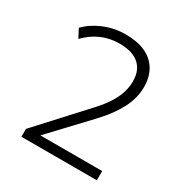

<svg xmlns="http://www.w3.org/2000/svg" viewBox="-165 -843 931 972"><g transform="rotate(30 300.0 -356.5)"><path d="M94 0V-46L341 -315Q377 -354 399 -388.5Q421 -423 432 -456.5Q443 -490 443 -524Q443 -589 404 -623Q365 -657 290 -657Q233 -657 185 -636Q137 -615 96 -573L70 -623Q108 -663 167.5 -688Q227 -713 293 -713Q361 -713 408.5 -691.5Q456 -670 481 -628Q506 -586 506 -527Q506 -495 498 -464Q490 -433 474.5 -402.5Q459 -372 435.5 -339.5Q412 -307 380 -273L156 -35V-54H535V0Z"/></g></svg>

Font: Nunito Sans 12pt ExtraLight 12pt Light
Style: Regular
Weight: 300
Version: Version 3.101;gftools[0.9.27]